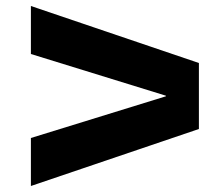

<svg xmlns="http://www.w3.org/2000/svg" viewBox="-20 -610 736 640"><path d="M533 -291 83 -430V-590L643 -400V-180L83 10V-150L533 -289Z"/></svg>

Font: M PLUS 1p Black
Style: Regular
Weight: 900
Version: Version 1.061